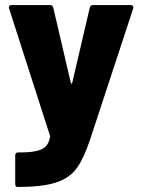

<svg xmlns="http://www.w3.org/2000/svg" viewBox="-20 -538 560 757"><path d="M40 187V75Q40 63 51 63H56Q99 63 120 58Q146 53 159.5 40Q173 27 177 3Q179 2 177 -3L16 -504Q15 -505 15 -509Q15 -518 26 -518H177Q187 -518 190 -508L259 -212Q260 -208 262 -208Q264 -208 265 -212L334 -508Q337 -518 347 -518H495Q501 -518 504 -514.5Q507 -511 505 -504L336 10Q310 87 284 123Q256 163 202.5 181Q149 199 54 199H47Q44 199 42 195.5Q40 192 40 187Z"/></svg>

Font: Barlow GEO ExtraBold
Style: Regular
Weight: 800
Designer: Jeremy Tribby
Foundry: Tribby Type
Version: Version 1.408